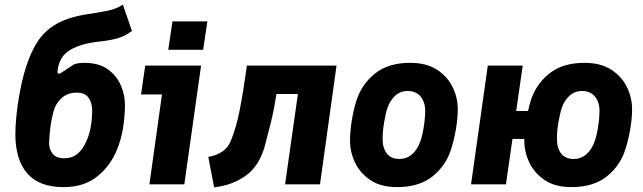

<svg xmlns="http://www.w3.org/2000/svg" viewBox="-20 -792 2764 825"><path d="M253 12Q148 12 97 -47Q46 -106 46 -216Q46 -250 50.5 -295Q55 -340 63.5 -387Q72 -434 83 -475Q105 -554 137.5 -607Q170 -660 225 -690.5Q280 -721 369 -733Q416 -740 449 -747.5Q482 -755 508 -772L547 -659Q518 -637 487 -628Q456 -619 412 -614Q330 -606 281.5 -577.5Q233 -549 227 -485Q226 -478 231 -476Q236 -474 241 -478L299 -516Q312 -520 323.5 -521Q335 -522 342 -522Q405 -522 443.5 -494Q482 -466 500 -423.5Q518 -381 517 -336Q516 -285 508 -238Q500 -191 483 -150Q454 -78 397 -33Q340 12 253 12ZM256 -112Q291 -112 314 -132Q337 -152 350 -183Q364 -212 370 -247Q376 -282 376 -318Q376 -350 360.5 -372Q345 -394 310 -394Q270 -394 244 -370Q218 -346 210 -313Q201 -280 197 -250Q193 -220 191 -180Q190 -152 205.5 -132Q221 -112 256 -112Z M703 -578 721 -700H871L853 -578ZM622 0 676 -386H586L604 -510H844L772 0Z M900 13 875 -118Q909 -123 936 -141.5Q963 -160 975 -195Q995 -244 1010 -319.5Q1025 -395 1041 -510H1426L1355 0H1205L1260 -388H1168Q1157 -319 1144 -266Q1131 -213 1118 -165Q1094 -79 1036.5 -37.5Q979 4 900 13Z M1686 12Q1617 12 1572.5 -17.5Q1528 -47 1506 -92.5Q1484 -138 1484 -187Q1484 -227 1491.5 -273.5Q1499 -320 1511 -358Q1533 -429 1590.5 -475.5Q1648 -522 1742 -522Q1812 -522 1857 -493Q1902 -464 1924.5 -418.5Q1947 -373 1947 -323Q1947 -283 1939 -237Q1931 -191 1919 -153Q1897 -81 1839 -34.5Q1781 12 1686 12ZM1696 -109Q1728 -109 1751 -129.5Q1774 -150 1785 -182Q1791 -196 1796 -220Q1801 -244 1804 -269.5Q1807 -295 1807 -315Q1807 -353 1787.5 -377Q1768 -401 1732 -401Q1700 -401 1678 -380.5Q1656 -360 1645 -329Q1638 -309 1631 -269.5Q1624 -230 1624 -196Q1624 -156 1642 -132.5Q1660 -109 1696 -109Z M2004 0 2076 -510H2226L2198 -315H2249Q2254 -338 2260 -358Q2282 -429 2339.5 -475.5Q2397 -522 2491 -522Q2561 -522 2606 -493Q2651 -464 2673.5 -418.5Q2696 -373 2696 -323Q2696 -283 2688 -237Q2680 -191 2668 -153Q2646 -81 2588 -34.5Q2530 12 2435 12Q2366 12 2321.5 -17.5Q2277 -47 2255 -92.5Q2233 -138 2233 -187Q2233 -191 2233 -195H2182L2154 0ZM2445 -109Q2477 -109 2500 -129.5Q2523 -150 2534 -182Q2540 -196 2545 -220Q2550 -244 2553 -269.5Q2556 -295 2556 -315Q2556 -353 2536.5 -377Q2517 -401 2481 -401Q2449 -401 2427 -380.5Q2405 -360 2394 -329Q2387 -309 2380 -269.5Q2373 -230 2373 -196Q2373 -156 2391 -132.5Q2409 -109 2445 -109Z"/></svg>

Font: Finlandica
Style: Bold Italic
Weight: 700
Italic angle: -8°
Designer: Niklas Ekholm, Juho Hiilivirta, Jaakko Suomalainen
Foundry: Helsinki Type Studio
Version: Version 1.064; ttfautohint (v1.8.4.7-5d5b)